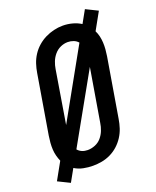

<svg xmlns="http://www.w3.org/2000/svg" viewBox="-159 -877 827 1019"><g transform="rotate(-20 254.5 -367.5)"><path d="M62 53 -5 20 49 -77Q42 -93 37.5 -110.5Q33 -128 32 -146.5Q31 -165 32.5 -184Q34 -203 37 -222L93 -556Q97 -581 105 -605.5Q113 -630 127.5 -652.5Q142 -675 162.5 -693Q183 -711 206.5 -722.5Q230 -734 255 -740Q280 -746 306 -746Q333 -746 359.5 -739Q386 -732 408 -718L447 -788L514 -755L460 -658Q468 -642 472 -624.5Q476 -607 477 -588.5Q478 -570 476.5 -551Q475 -532 472 -513L416 -179Q412 -154 404 -129.5Q396 -105 381.5 -82.5Q367 -60 347 -42Q327 -24 303 -12.5Q279 -1 254 3.5Q229 8 204 8Q177 8 150 2.5Q123 -3 101 -17ZM143 -244 359 -631Q349 -643 333.5 -649Q318 -655 301 -655Q280 -655 260 -646Q240 -637 225.5 -620Q211 -603 203 -582.5Q195 -562 192 -542ZM206 -80Q227 -80 248 -88.5Q269 -97 283.5 -114Q298 -131 306 -151.5Q314 -172 317 -193L367 -491L150 -104Q160 -92 174.5 -86Q189 -80 206 -80Z"/></g></svg>

Font: Iosevka Curly Slab SmBdObl
Style: Regular
Weight: 600
Italic angle: -9°
Monospace: yes
Designer: Belleve Invis
Foundry: Belleve Invis
Version: Version 11.0.0; ttfautohint (v1.8.3)